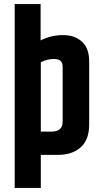

<svg xmlns="http://www.w3.org/2000/svg" viewBox="-20 -759 501 941"><path d="M52 -739H179V-561Q231 -587 289 -587Q347 -587 382 -554.5Q417 -522 417 -459V-148Q417 -74 375.5 -37Q334 0 265 0H180V162H52ZM287 -432Q287 -470 245 -470Q212 -470 180 -454V-114H233Q287 -114 287 -163Z"/></svg>

Font: Khand ExtraBold
Style: Regular
Weight: 800
Designer: Sanchit Sawaria and Jyotish Sonowal (Devanagari), Satya Rajpurohit (Latin)
Foundry: Indian Type Foundry
Version: Version 2.000;PS 1.0;hotconv 1.0.79;makeotf.lib2.5.61930